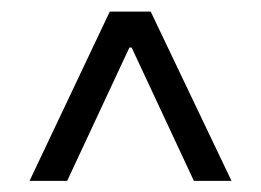

<svg xmlns="http://www.w3.org/2000/svg" viewBox="-20 -706 461 339"><path d="M173.8 -685.5H246.1L388.7 -386.7H322.3L212.4 -622.1H208.5L98.6 -386.7H32.2Z"/></svg>

Font: Pretendard GOV Light
Style: Regular
Weight: 300
Designer: Base glyphs from Inter by Rasmus Andersson; Hangeul glyphs from Noto Sans CJK(Source Han Sans) by Jang Soo-young and Kan
Foundry: Kil Hyung-jin
Version: Version 1.309